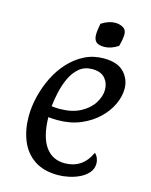

<svg xmlns="http://www.w3.org/2000/svg" viewBox="-132 -978 848 1080"><g transform="rotate(15 291.5 -438.5)"><path d="M312 17Q227 17 173 -20Q119 -57 93.5 -120Q68 -183 68 -259Q68 -317 82.5 -376.5Q97 -436 124 -491Q151 -546 191 -589.5Q231 -633 281.5 -658.5Q332 -684 393 -684Q473 -684 511 -644Q549 -604 549 -548Q549 -504 527.5 -457.5Q506 -411 464.5 -371Q423 -331 364 -306Q305 -281 230 -281Q203 -281 176 -284Q178 -172 218 -114.5Q258 -57 331 -57Q381 -57 419 -81.5Q457 -106 481 -158Q493 -147 499 -131.5Q505 -116 505 -102Q505 -71 486 -48.5Q467 -26 437.5 -11.5Q408 3 374.5 10Q341 17 312 17ZM223 -345Q296 -345 345 -371Q394 -397 419 -436.5Q444 -476 444 -515Q444 -554 420 -581.5Q396 -609 346 -609Q301 -609 270.5 -583.5Q240 -558 221 -517.5Q202 -477 192 -432Q182 -387 178 -348Q202 -345 223 -345ZM377 -747Q343 -747 329 -760.5Q315 -774 315 -801Q315 -814 317 -830.5Q319 -847 323 -867Q365 -894 403 -894Q429 -894 449 -882.5Q469 -871 469 -844Q469 -818 457 -774Q415 -747 377 -747Z"/></g></svg>

Font: Paprika
Style: Regular
Weight: 400
Designer: Eduardo Rodriguez Tunni
Foundry: Eduardo Rodriguez Tunni
Version: Version 1.010; ttfautohint (v1.8.3)